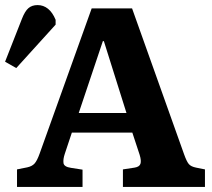

<svg xmlns="http://www.w3.org/2000/svg" viewBox="-61 -736 834 756"><path d="M6 0V-69L46 -77Q65 -81 75 -92Q85 -103 95 -131L300 -703H459L664 -128Q674 -100 682.5 -90Q691 -80 711 -76L746 -69V0H423V-69L469 -76Q488 -79 492 -91Q496 -103 489 -126L460 -214H222L194 -130Q187 -109 189 -94Q191 -79 219 -75L264 -68V0ZM249 -291H437L348 -574H344ZM3 -468 -41 -493 25 -661Q37 -692 51 -704Q65 -716 87 -716Q110 -716 128 -701.5Q146 -687 158 -658V-639Z"/></svg>

Font: Literata 18pt
Style: Bold
Weight: 700
Designer: Latin by Veronika Burian and Jose Scaglione. Greek by Irene Vlachou. Cyrillic by Vera Evstafieva.
Foundry: TypeTogether
Version: Version 3.103;gftools[0.9.29]